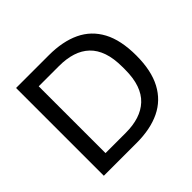

<svg xmlns="http://www.w3.org/2000/svg" viewBox="-163 -873 1061 1061"><g transform="rotate(-45 367.0 -343.0)"><path d="M86 0V-686H342Q450 -686 526 -650Q602 -614 642.5 -538.5Q683 -463 683 -343Q683 -225 642.5 -149Q602 -73 526 -36.5Q450 0 342 0ZM181 -82H340Q397 -82 442 -96.5Q487 -111 519 -141Q551 -171 567.5 -218.5Q584 -266 584 -332V-352Q584 -420 567.5 -467.5Q551 -515 519.5 -545Q488 -575 443 -589.5Q398 -604 340 -604H181Z"/></g></svg>

Font: Archivo SemiBold
Style: Regular
Weight: 400
Version: Version 2.001